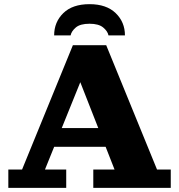

<svg xmlns="http://www.w3.org/2000/svg" viewBox="-20 -902 860 922"><path d="M20 0V-88H86L330 -685H490L734 -88H800V0H428V-88H530L337 -580H395L196 -88H298V0ZM207 -197V-287H524V-197ZM240 -732Q240 -796 284 -839Q328 -882 410 -882Q491 -882 535.5 -839Q580 -796 580 -732H501Q497 -752 475.5 -770Q454 -788 410 -788Q365 -788 344 -770Q323 -752 319 -732Z"/></svg>

Font: Montagu Slab 144pt
Style: Bold
Weight: 700
Designer: Florian Karsten
Foundry: Florian Karsten
Version: Version 1.000